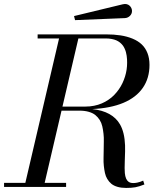

<svg xmlns="http://www.w3.org/2000/svg" viewBox="-60 -919 795 944"><path d="M554 -830 309 -820 304 -840 544 -898Q554.5 -900.5 562.9 -898.5Q571.2 -896.5 577 -891.2Q582.8 -886 585.9 -879.1Q589 -872.2 589 -865Q589 -850.9 578.7 -840.8Q568.4 -830.8 554 -830ZM-40 -20H64.6L230.4 -730H125V-750H460Q500.2 -750 532.8 -745Q565.2 -740 592.1 -728.8Q619 -717.6 637.1 -700.4Q655.2 -683.1 665.1 -657.8Q675 -632.5 675 -600Q675 -534.4 642.2 -487.1Q609.5 -439.8 546.5 -413.3Q483.5 -386.9 393.6 -382.8Q493 -371.9 530.2 -307.1Q552.5 -268.4 554.9 -204.1Q555.8 -180.6 553.6 -130.4Q551.9 -86.5 553.8 -67.8Q557 -35.9 572.2 -25.2Q581.1 -19 595 -19Q604.8 -19 614.3 -21Q623.9 -23 629.2 -25Q634.6 -27 644 -31L650 -12Q623.4 -1.6 605.4 1.7Q587.5 5 560 5Q536 5 517.6 -0.4Q499.1 -5.8 487.4 -15.5Q475.8 -25.2 467.6 -38.8Q459.5 -52.2 456 -68.5Q452.5 -84.8 450.5 -103.2Q448.5 -121.8 449.1 -141.3Q449.8 -160.9 449.8 -181.1Q449.8 -201.9 450.4 -222.2Q451.1 -242.5 448.9 -261.7Q446.8 -280.9 442.9 -297.9Q439.1 -314.9 430.2 -329Q421.4 -343.1 408.7 -353.4Q396 -363.6 376 -369.3Q356 -375 330 -375H242.5L159.6 -20H265V0H-40ZM460 -730H325.4L247.1 -395H360Q382.2 -395 402.8 -399.1Q423.4 -403.2 440.8 -410.8Q458.1 -418.2 473.6 -428.8Q489.1 -439.2 501.5 -452.1Q513.9 -464.9 524.2 -479.6Q534.6 -494.4 542.1 -510.3Q549.6 -526.2 554.8 -543Q560 -559.8 562.5 -576.6Q565 -593.4 565 -610Q565 -619.1 564.6 -627.1Q564.1 -635 562.8 -644.9Q561.4 -654.8 559.1 -662.9Q556.9 -671.1 552.8 -680.1Q548.8 -689.1 543.3 -696.2Q537.9 -703.2 529.9 -709.8Q521.9 -716.2 512 -720.6Q502.1 -724.9 488.9 -727.4Q475.6 -730 460 -730Z"/></svg>

Font: Bodoni* 11
Style: Italic
Weight: 400
Italic angle: -13°
Version: Version 1.002